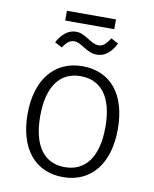

<svg xmlns="http://www.w3.org/2000/svg" viewBox="-88 -852 747 929"><g transform="rotate(10 285.5 -387.0)"><path d="M406 -737V-785H165V-737ZM344 -601C380 -601 412 -623 436 -672L400 -691C380 -660 365 -647 344 -647C305 -647 274 -693 227 -693C187 -693 157 -665 135 -625L171 -606C189 -633 204 -646 227 -646C261 -646 293 -601 344 -601ZM286 -534C149 -534 64 -429 64 -261C64 -93 146 11 285 11C423 11 507 -94 507 -263C507 -434 425 -534 286 -534ZM286 -485C387 -485 446 -410 446 -263C446 -113 385 -38 285 -38C185 -38 126 -114 126 -261C126 -411 187 -485 286 -485Z"/></g></svg>

Font: FiraGO Light
Style: Regular
Weight: 300
Designer: bBox Type
Foundry: bBox Type GmbH
Version: Version 1.001;PS 001.001;hotconv 1.0.88;makeotf.lib2.5.64775